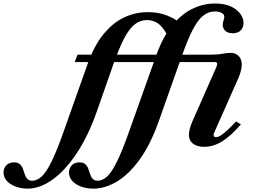

<svg xmlns="http://www.w3.org/2000/svg" viewBox="-340 -842 1472 1115"><path d="M677.5 -524.5H877.5Q926.5 -524.5 951.8 -529.8Q977 -535 1001.5 -535Q1027.5 -535 1045.8 -516.8Q1064 -498.5 1064 -467.5Q1064 -452.5 1059.2 -432Q1054.5 -411.5 1045.5 -391L904.5 -73Q901.5 -66.5 901 -63.5Q900.5 -60.5 900.5 -58Q900.5 -45.5 915 -45.5Q925.5 -45.5 940 -54Q954.5 -62.5 976.5 -82.5Q998.5 -102.5 1031 -136.5L1059 -120Q1001 -52.5 950.2 -21Q899.5 10.5 846 10.5Q804 10.5 780.5 -8Q757 -26.5 757 -58.5Q757 -72 761.8 -92.5Q766.5 -113 775.5 -133L916.5 -452.5Q919.5 -459.5 920.2 -463.8Q921 -468 921 -471Q921 -481.5 909 -481.5H660ZM582.5 -139.5Q535.5 -6 473.2 81.2Q411 168.5 341.2 211Q271.5 253.5 201 253.5Q163.5 253.5 131.5 241.8Q99.5 230 80 208.8Q60.5 187.5 60.5 159.5Q60.5 136 76.2 118.5Q92 101 121.5 101Q144.5 101 156 112Q167.5 123 173.2 139Q179 155 184 170.8Q189 186.5 199 197.2Q209 208 229.5 207.5Q256.5 206.5 282.8 182.2Q309 158 339.8 95.5Q370.5 33 411 -82L566 -517Q604.5 -625.5 658.5 -692.5Q712.5 -759.5 776.5 -790.5Q840.5 -821.5 908.5 -821.5Q986 -821.5 1030 -787.2Q1074 -753 1074 -708Q1074 -683.5 1058.5 -666.2Q1043 -649 1011.5 -649Q982.5 -649 968 -663.5Q953.5 -678 953.5 -697Q953.5 -710.5 958 -722.5Q962.5 -734.5 962.5 -744.5Q962.5 -759 947 -767.2Q931.5 -775.5 907.5 -775.5Q870.5 -775.5 839.8 -751Q809 -726.5 779.5 -669.8Q750 -613 715.5 -515.5ZM877 -524.5 860 -481.5H94L110 -524.5ZM514 -725.5Q474.5 -725.5 442.8 -701Q411 -676.5 381.2 -619.5Q351.5 -562.5 317 -465L223 -196.5Q172.5 -52.5 105.5 48Q38.5 148.5 -35 201Q-108.5 253.5 -179 253.5Q-216.5 253.5 -248.5 241.8Q-280.5 230 -300 208.8Q-319.5 187.5 -319.5 159.5Q-319.5 136 -303.8 118.5Q-288 101 -258.5 101Q-235.5 101 -224 112Q-212.5 123 -206.8 139Q-201 155 -196 170.8Q-191 186.5 -181 197.2Q-171 208 -150.5 207.5Q-123.5 206.5 -97.2 182.2Q-71 158 -40.2 95.5Q-9.5 33 31 -82L167.5 -467Q206 -575.5 260.2 -642.5Q314.5 -709.5 380.2 -740.5Q446 -771.5 518 -771.5Q580.5 -771.5 628.8 -752.5Q677 -733.5 707.5 -707L635.5 -628Q614 -675.5 585 -700.2Q556 -725 514 -725.5Z"/></svg>

Font: Libre Caslon Text
Style: Italic
Weight: 400
Italic angle: -22.583°
Designer: Pablo Impallari, Rodrigo Fuenzalida, Katja Schimmel
Foundry: Pablo Impallari, Rodrigo Fuenzalida
Version: Version 2.000